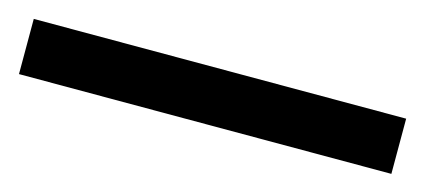

<svg xmlns="http://www.w3.org/2000/svg" viewBox="-29 -924 557 252"><g transform="rotate(15 250.0 -797.5)"><path d="M503 -760H-3V-835H503Z"/></g></svg>

Font: Noto Sans Telugu Medium
Style: Regular
Weight: 500
Designer: Jelle Bosma - Monotype Design Team
Foundry: Monotype Imaging Inc.
Version: Version 2.005; ttfautohint (v1.8.4.7-5d5b)